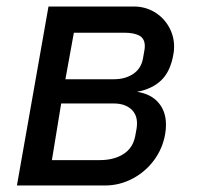

<svg xmlns="http://www.w3.org/2000/svg" viewBox="-20 -570 640 590"><path d="M129 -550H391Q425.5 -550 453.8 -533.5Q482 -517 498.5 -488.5Q515 -460 515 -426.5Q515 -414 513 -404Q504 -351 476 -323.8Q448 -296.5 401 -288Q444.5 -281 467.2 -254.2Q490 -227.5 490 -187Q490 -170.5 487.5 -158Q480 -114 453.5 -78Q427 -42 387.2 -21Q347.5 0 302 0H32ZM395.5 -152 399.5 -173.5Q401 -182.5 401 -191Q401 -219.5 381.5 -235.8Q362 -252 330 -252H168L139.5 -78H287Q330 -78 359.2 -96.5Q388.5 -115 395.5 -152ZM419.5 -391 423.5 -414Q425 -421.5 425 -428Q425 -451 408.8 -460.2Q392.5 -469.5 361 -469.5H207L181 -326.5H330Q365 -326.5 389.5 -343Q414 -359.5 419.5 -391Z"/></svg>

Font: JuliaMono
Style: Italic
Weight: 400
Italic angle: -9°
Monospace: yes
Designer: cormullion
Foundry: corm
Version: Version 0.057; ttfautohint (v1.8.4)